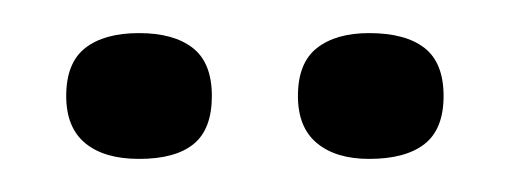

<svg xmlns="http://www.w3.org/2000/svg" viewBox="-20 -715 308 116"><path d="M203 -619Q183 -619 171.5 -628.5Q160 -638 160 -657Q160 -677 171.5 -686Q183 -695 203 -695Q225 -695 236.5 -686Q248 -677 248 -657Q248 -637 236.5 -628Q225 -619 203 -619ZM64 -619Q43 -619 31.5 -628.5Q20 -638 20 -657Q20 -677 31.5 -686Q43 -695 64 -695Q85 -695 96.5 -686Q108 -677 108 -657Q108 -637 97 -628Q86 -619 64 -619Z"/></svg>

Font: Bricolage Grotesque Condensed ExtraLight
Style: Regular
Weight: 250
Width: 3
Designer: Mathieu Triay
Foundry: Atelier Triay
Version: Version 1.000;gftools[0.9.30]